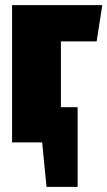

<svg xmlns="http://www.w3.org/2000/svg" viewBox="-20 -554 418 747"><path d="M356 -393H217V-137H282V173H161L144 0H27V-534H378Z"/></svg>

Font: Fira Sans Extra Condensed Black
Style: Regular
Weight: 900
Width: 1
Designer: Carrois Corporate & Edenspiekermann AG
Foundry: Carrois Corporate GbR & Edenspiekermann AG
Version: Version 4.203